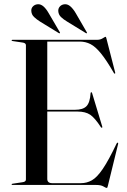

<svg xmlns="http://www.w3.org/2000/svg" viewBox="-20 -892 614 926"><path d="M36 -697Q36 -700 40 -700H448Q464 -700 475.2 -707.2Q486.5 -714.5 489 -714.5Q490.5 -714.5 491.2 -713Q492 -711.5 493.5 -705.5L535.5 -542Q536.5 -537.5 534 -537Q531.5 -536 529.5 -539.5Q494 -601 467.2 -634Q440.5 -667 416.5 -679.2Q392.5 -691.5 364.5 -691.5H208V-362.5H342Q380 -362.5 397 -379.8Q414 -397 417 -443Q417.5 -447 420 -447Q423 -448 424.5 -442L473 -282Q474.5 -277 472 -276Q469.5 -275.5 467 -278Q437.5 -323.5 414.8 -338.8Q392 -354 354 -354H208V-29Q208 -8.5 232.5 -8.5H369.5Q398.5 -8.5 423.2 -22.5Q448 -36.5 476 -77.8Q504 -119 542.5 -200Q545.5 -204.5 548 -204Q551 -203.5 549.5 -197L500 5Q497.5 14.5 495.5 14.5Q490.5 14.5 478.8 7.2Q467 0 442.5 0H40Q36 0 36 -3Q36 -5.5 41 -6L87.5 -13Q105 -15 105 -26V-674Q105 -685 87.5 -687L41 -694Q36 -694.5 36 -697ZM345 -829 398 -737.5Q400.5 -734 399 -732Q397.5 -730.5 394 -732.5L303.5 -788Q286.5 -798 274.2 -809.8Q262 -821.5 261 -839Q260.5 -852 269.2 -861.2Q278 -870.5 292 -871.5Q306.5 -872.5 319.5 -861.2Q332.5 -850 345 -829ZM214.5 -829 268 -737.5Q270.5 -734 269 -732Q267.5 -730.5 263.5 -732.5L173 -788Q157 -798 144.5 -809.8Q132 -821.5 131 -839Q130 -852 139 -861.2Q148 -870.5 162 -871.5Q176.5 -872.5 189.5 -861.2Q202.5 -850 214.5 -829Z"/></svg>

Font: Fraunces144ptRegular
Style: Regular
Weight: 400
Version: Version 1.000;[0bf87f6ff]